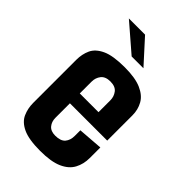

<svg xmlns="http://www.w3.org/2000/svg" viewBox="-195 -699 775 775"><g transform="rotate(45 192.5 -311.5)"><path d="M189.9 4.7Q124.4 4.7 90.6 -11.3Q56.8 -27.3 44.9 -54.3Q32.9 -81.3 32.9 -112.6V-358.4Q32.9 -390.7 45 -417.2Q57.2 -443.7 91.5 -459.7Q125.7 -475.7 193 -475.7Q253.3 -475.7 287.9 -460.3Q322.5 -445 337.1 -418.8Q351.8 -392.7 351.8 -359.8V-265.9L245.8 -259.2V-340.2Q245.8 -361.4 233.3 -377.8Q220.8 -394.2 192.3 -394.2Q164.2 -394.2 151.5 -378Q138.9 -361.8 138.9 -340.2V-133.4Q138.9 -111.6 151.2 -96.7Q163.5 -81.8 189.3 -81.8Q220.1 -81.8 233 -97.2Q245.8 -112.6 245.8 -136.5V-169L351.8 -177V-116.6Q351.8 -82 337 -54.4Q322.2 -26.7 286.9 -11Q251.6 4.7 189.9 4.7ZM45.5 -216.2V-272.5H351.8V-216.2ZM181.4 -526.1 64.9 -626.7H157.4L248.7 -526.1Z"/></g></svg>

Font: Smooch Sans Thin
Style: Regular
Weight: 100
Designer: Robert E. Leuschke
Foundry: Robert E. Leuschke
Version: Version 1.010